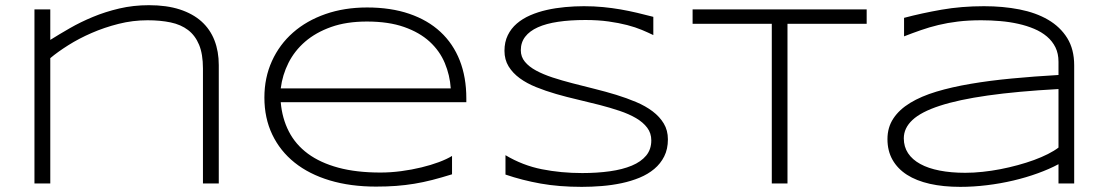

<svg xmlns="http://www.w3.org/2000/svg" viewBox="-20 -707 4268 740"><path d="M762.2 0V-442.9Q762.2 -498.5 747.3 -534.4Q732.4 -570.3 704.8 -591.3Q677.2 -612.3 637.7 -620.6Q598.1 -628.9 548.8 -628.9Q491.7 -628.9 436.8 -615Q381.8 -601.1 333 -579.8Q284.2 -558.6 243.2 -532.7Q202.1 -506.8 173.8 -482.9V0H112.8V-670.9H173.8V-553.2Q208 -574.7 249.3 -598.4Q290.5 -622.1 338.1 -641.8Q385.7 -661.6 439.9 -674.3Q494.1 -687 554.2 -687Q622.1 -687 672.6 -670.7Q723.1 -654.3 756.6 -624.3Q790 -594.2 806.6 -551.5Q823.2 -508.8 823.2 -456.1V0Z M1722.2 -35.2Q1681.2 -22.5 1646 -13.4Q1610.8 -4.4 1576.7 1.2Q1542.5 6.8 1507.1 9.5Q1471.7 12.2 1429.2 12.2Q1330.6 12.2 1251 -11.7Q1171.4 -35.6 1115.5 -80.3Q1059.6 -125 1029.3 -188.5Q999 -252 999 -331.1Q999 -407.7 1028.1 -471.7Q1057.1 -535.6 1109.4 -581.5Q1161.6 -627.4 1234.4 -652.8Q1307.1 -678.2 1395 -678.2Q1486.3 -678.2 1557.6 -653.8Q1628.9 -629.4 1677.7 -584Q1726.6 -538.6 1752 -473.9Q1777.3 -409.2 1777.3 -328.1V-313H1062Q1067.4 -250.5 1093.3 -200.2Q1119.1 -149.9 1166.7 -114.7Q1214.4 -79.6 1283.9 -60.8Q1353.5 -42 1446.3 -42Q1485.8 -42 1526.4 -47.4Q1566.9 -52.7 1604 -61.8Q1641.1 -70.8 1671.9 -82.3Q1702.6 -93.8 1722.2 -106ZM1717.3 -366.2Q1713.9 -417.5 1694.3 -464.1Q1674.8 -510.7 1636 -546.4Q1597.2 -582 1537.4 -603Q1477.5 -624 1394 -624Q1315.4 -624 1256.3 -603Q1197.3 -582 1156.2 -546.6Q1115.2 -511.2 1091.8 -464.6Q1068.4 -418 1062 -366.2Z M2498 -571.8Q2479 -581.1 2454.1 -591.6Q2429.2 -602.1 2397.2 -610.4Q2365.2 -618.7 2325.2 -624.3Q2285.2 -629.9 2236.3 -629.9Q2177.2 -629.9 2131.1 -623Q2085 -616.2 2053 -601.8Q2021 -587.4 2004.2 -565.4Q1987.3 -543.5 1987.3 -513.2Q1987.3 -487.8 2003.2 -468.8Q2019 -449.7 2046.1 -435.1Q2073.2 -420.4 2109.6 -408.4Q2146 -396.5 2186.8 -386Q2227.5 -375.5 2270.8 -364.7Q2314 -354 2354.7 -341.6Q2395.5 -329.1 2431.9 -313.7Q2468.3 -298.3 2495.4 -277.8Q2522.5 -257.3 2538.3 -231Q2554.2 -204.6 2554.2 -169.9Q2554.2 -132.3 2540 -104.2Q2525.9 -76.2 2501.7 -55.9Q2477.5 -35.6 2445.1 -22.2Q2412.6 -8.8 2375.7 -1Q2338.9 6.8 2299.6 10Q2260.3 13.2 2222.2 13.2Q2134.8 13.2 2063.7 0.5Q1992.7 -12.2 1928.2 -34.2V-108.9Q1994.6 -69.3 2068.6 -54.7Q2142.6 -40 2224.1 -40Q2281.7 -40 2330.6 -46.9Q2379.4 -53.7 2415 -68.6Q2450.7 -83.5 2470.5 -107.4Q2490.2 -131.3 2490.2 -166Q2490.2 -193.8 2474.4 -214.8Q2458.5 -235.8 2431.4 -251.7Q2404.3 -267.6 2367.9 -279.8Q2331.5 -292 2291 -302.5Q2250.5 -313 2207.3 -323Q2164.1 -333 2123.5 -344.7Q2083 -356.4 2046.6 -371.1Q2010.3 -385.7 1983.2 -405.5Q1956.1 -425.3 1940.2 -451.2Q1924.3 -477.1 1924.3 -511.2Q1924.3 -544.9 1937 -571Q1949.7 -597.2 1971.9 -616.2Q1994.1 -635.3 2023.9 -648.2Q2053.7 -661.1 2087.6 -668.7Q2121.6 -676.3 2158.2 -679.7Q2194.8 -683.1 2230.5 -683.1Q2269.5 -683.1 2304.4 -679.7Q2339.4 -676.3 2371.8 -670.7Q2404.3 -665 2435.3 -657.7Q2466.3 -650.4 2498 -642.1Z M3015.1 -615.2V0H2954.6V-615.2H2649.4V-670.9H3320.3V-615.2Z M4059.6 0V-74.2Q4024.4 -55.2 3979.7 -39.1Q3935.1 -22.9 3885.5 -11.2Q3835.9 0.5 3783.7 6.8Q3731.4 13.2 3681.2 13.2Q3615.7 13.2 3563.7 1.5Q3511.7 -10.3 3475.6 -33.4Q3439.5 -56.6 3419.9 -91.1Q3400.4 -125.5 3400.4 -170.9Q3400.4 -215.8 3423.1 -250.2Q3445.8 -284.7 3487.8 -310.3Q3529.8 -335.9 3589.1 -353.8Q3648.4 -371.6 3721.7 -384Q3794.9 -396.5 3880.1 -404.5Q3965.3 -412.6 4059.6 -418V-469.2Q4059.6 -500.5 4047.9 -524.4Q4036.1 -548.3 4015.1 -566.2Q3994.1 -584 3965.8 -595.9Q3937.5 -607.9 3904.5 -615.2Q3871.6 -622.6 3835.2 -625.7Q3798.8 -628.9 3762.2 -628.9Q3712.9 -628.9 3672.4 -624Q3631.8 -619.1 3596.7 -610.6Q3561.5 -602.1 3529.3 -590.8Q3497.1 -579.6 3464.4 -566.9V-638.2Q3532.2 -656.2 3609.1 -669.7Q3686 -683.1 3772.5 -683.1Q3845.7 -683.1 3909.2 -670.7Q3972.7 -658.2 4019.5 -630.9Q4066.4 -603.5 4093.3 -560.3Q4120.1 -517.1 4120.1 -455.1V0ZM4059.6 -363.8Q3899.9 -355 3786.9 -338.9Q3673.8 -322.8 3602.1 -299.3Q3530.3 -275.9 3496.8 -244.6Q3463.4 -213.4 3463.4 -173.8Q3463.4 -141.6 3479.7 -116.7Q3496.1 -91.8 3526.9 -75Q3557.6 -58.1 3601.6 -49.6Q3645.5 -41 3700.2 -41Q3732.4 -41 3766.8 -44.7Q3801.3 -48.3 3835.4 -54.9Q3869.6 -61.5 3902.8 -70.6Q3936 -79.6 3965.3 -90.3Q3994.6 -101.1 4018.8 -113.3Q4043 -125.5 4059.6 -138.2Z"/></svg>

Font: Syncopate
Style: Regular
Weight: 300
Width: 7
Designer: Astigmatic (AOETI)
Foundry: Astigmatic (AOETI)
Version: Version 001.000